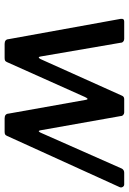

<svg xmlns="http://www.w3.org/2000/svg" viewBox="120 -690 570 851"><g transform="rotate(90 405.5 -265.0)"><path d="M798 -530Q805 -530 809 -523.5Q813 -517 810 -510L583 -11Q580 -4 576 -2Q572 0 564 0H505Q485 0 484 -18L423 -360Q421 -370 417.5 -367Q414 -364 410 -355L256 -11Q253 -4 249 -2Q245 0 237 0H175Q155 0 154 -18L64 -515Q62 -530 76 -530H153Q160 -530 165 -525.5Q170 -521 170 -514L231 -159Q233 -149 237 -152Q241 -155 245 -165L405 -521Q409 -530 420 -530H479Q485 -530 490 -525.5Q495 -521 495 -514L558 -159Q560 -149 563.5 -152Q567 -155 571 -165L728 -520Q734 -530 746 -530H798Z"/></g></svg>

Font: Libre Franklin Medium
Style: Italic
Weight: 500
Italic angle: -8°
Designer: Pablo Impallari, Rodrigo Fuenzalida, Nhung Nguyen
Foundry: Impallari Type
Version: Version 3.000